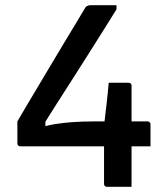

<svg xmlns="http://www.w3.org/2000/svg" viewBox="-20 -720 640 740"><path d="M328 -700Q333 -700 343 -700Q353 -700 366 -700Q379 -700 392 -700Q405 -700 415 -700Q425 -700 429 -700V-684Q402 -640 374 -596Q346 -552 317.5 -506.5Q289 -461 259 -414.5Q229 -368 198.5 -320Q168 -272 136 -221L155 -281V-210L129 -226Q162 -237 194 -242Q226 -247 262 -249.5Q298 -252 341 -252H549Q553 -252 555 -250.5Q557 -249 558.5 -247Q560 -245 560 -241Q560 -237 560 -228.5Q560 -220 560 -209Q560 -198 560 -187Q560 -176 560 -167.5Q560 -159 560 -156H58Q55 -156 52.5 -157.5Q50 -159 48.5 -161.5Q47 -164 47 -167V-252Q47 -252 57.5 -270Q68 -288 86 -318.5Q104 -349 127.5 -388Q151 -427 176 -469.5Q201 -512 226 -553Q251 -594 272.5 -630Q294 -666 309 -691Q312 -695 315 -696.5Q318 -698 321.5 -699Q325 -700 328 -700ZM399 -401Q403 -401 414 -401Q425 -401 437.5 -401Q450 -401 460.5 -401Q471 -401 476 -401Q480 -401 482 -399.5Q484 -398 485.5 -396Q487 -394 487 -390V-99Q487 -91 487 -76.5Q487 -62 487 -46Q487 -30 487 -17Q487 -4 487 0Q483 0 473.5 0Q464 0 452 0Q440 0 427 0Q414 0 404.5 0Q395 0 392 0Q387 0 384 -3Q381 -6 381 -11Q381 -21 381 -43.5Q381 -66 381 -95Q381 -124 381 -152.5Q381 -181 381 -203.5Q381 -226 381 -236Q383 -255 386 -278.5Q389 -302 391.5 -325.5Q394 -349 396 -369Q398 -389 399 -401Z"/></svg>

Font: Recursive Monospace Medium
Style: Regular
Weight: 500
Version: Version 1.047